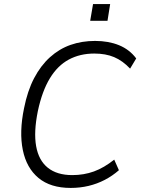

<svg xmlns="http://www.w3.org/2000/svg" viewBox="-20 -914 693 943"><path d="M327 9Q228 9 169 -40Q110 -89 92 -177.5Q74 -266 98 -382Q115 -468 147.5 -530Q180 -592 225.5 -633Q271 -674 326.5 -693.5Q382 -713 447 -713Q513 -713 564.5 -692Q616 -671 649 -627L619 -577Q582 -616 540.5 -633.5Q499 -651 443 -651Q373 -651 318 -621.5Q263 -592 225 -529.5Q187 -467 166 -369Q145 -266 157.5 -196Q170 -126 215 -90Q260 -54 335 -54Q392 -54 441.5 -72Q491 -90 541 -130L564 -78Q532 -50 494.5 -30.5Q457 -11 415 -1Q373 9 327 9ZM423 -812 437 -894H521L508 -812Z"/></svg>

Font: Nunito Sans 7pt SemiCondensed Light
Style: Italic
Weight: 300
Width: 4
Italic angle: -9°
Designer: Vernon Adams
Foundry: Vernon Adams
Version: Version 3.101;gftools[0.9.27]